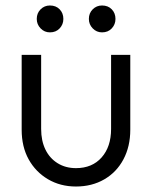

<svg xmlns="http://www.w3.org/2000/svg" viewBox="-20 -670 555 700"><path d="M257 10Q200 10 155 -16.5Q110 -43 84.5 -89Q59 -135 59 -197V-470H130V-200Q130 -157 145.5 -125Q161 -93 190 -75Q219 -57 257 -57Q316 -57 350.5 -96Q385 -135 385 -200V-470H455V-197Q455 -136 430 -89Q405 -42 360 -16Q315 10 257 10ZM162 -552Q142 -552 128 -566.5Q114 -581 114 -601Q114 -622 128 -636Q142 -650 162 -650Q184 -650 197.5 -636Q211 -622 211 -601Q211 -581 197.5 -566.5Q184 -552 162 -552ZM352 -552Q332 -552 318 -566.5Q304 -581 304 -601Q304 -622 318 -636Q332 -650 352 -650Q374 -650 387.5 -636Q401 -622 401 -601Q401 -581 387.5 -566.5Q374 -552 352 -552Z"/></svg>

Font: Outfit Thin Light
Style: Regular
Weight: 300
Version: Version 1.100;gftools[0.9.27]